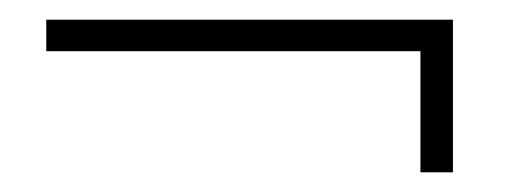

<svg xmlns="http://www.w3.org/2000/svg" viewBox="-20 -334 517 195"><path d="M440 -159H407V-282H27V-314H440Z"/></svg>

Font: Grenze ExtraLight
Style: Regular
Weight: 275
Designer: Renata Polastri
Foundry: Omnibus-Type
Version: Version 1.002; ttfautohint (v1.8)